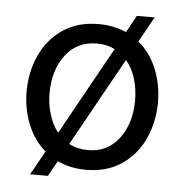

<svg xmlns="http://www.w3.org/2000/svg" viewBox="-48 -630 691 718"><g transform="rotate(5 297.5 -271.5)"><path d="M51 -267Q51 -339 79 -401.5Q107 -464 162.5 -502.5Q218 -541 298 -541Q354 -541 402 -520L437 -584H504L451 -489Q497 -451 520.5 -392.5Q544 -334 544 -268Q544 -197 516 -134Q488 -71 432.5 -32.5Q377 6 298 6Q238 6 190 -17L158 41H91L141 -49Q97 -87 74 -144.5Q51 -202 51 -267ZM298 -68Q372 -68 415 -125Q458 -182 458 -268Q458 -313 446 -351Q434 -389 411 -416L227 -85Q259 -68 298 -68ZM149 -188Q160 -150 182 -123L365 -453Q335 -468 298 -468Q223 -468 180 -411Q137 -354 137 -268Q137 -225 149 -188Z"/></g></svg>

Font: Lopes Sans
Style: Regular
Weight: 400
Designer: Gabriel Lam, Diego Maldonado
Foundry: TypeRant, Foresti Design
Version: Version 4.000